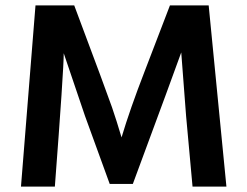

<svg xmlns="http://www.w3.org/2000/svg" viewBox="-20 -694 920 714"><path d="M184 0H58L112 -674H256Q379 -346 396.5 -295Q414 -244 432 -183Q463 -287 518 -429L612 -674H756L822 0H696L672 -263L654 -499Q627 -423 474 -10H388L296 -263L217 -496Q217 -434 184 0Z"/></svg>

Font: Hind Jalandhar SemiBold
Style: Regular
Weight: 600
Designer: Namrata Goyal
Foundry: Indian Type Foundry
Version: Version 0.702;PS 1.0;hotconv 1.0.81;makeotf.lib2.5.63406